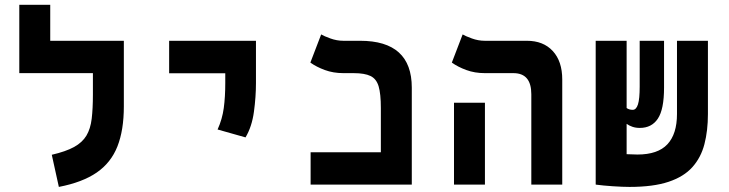

<svg xmlns="http://www.w3.org/2000/svg" viewBox="-20 -752 2970 782"><path d="M484.4 -585.9V-318.4Q484.4 -222.2 458.3 -155.8Q432.1 -89.4 374 -49.3Q315.9 -9.3 219.7 9.3L190.9 -121.6Q248 -134.8 281.7 -153.3Q315.4 -171.9 332 -199.7Q348.6 -227.5 353.5 -268.6Q358.4 -309.6 358.4 -367.2V-454.1H58.6V-732.4H184.6V-585.9Z M980 -192.4 866.2 -224.6Q885.3 -266.6 891.4 -312Q897.5 -357.4 897.5 -414.1V-453.6H668.9V-585.9H1022.5V-414.1Q1022.5 -357.4 1014.2 -296.6Q1005.9 -235.8 980 -192.4Z M1245.1 0V-131.8H1531.2V-312Q1531.2 -369.6 1522.2 -400.1Q1513.2 -430.7 1489.3 -442.4Q1465.3 -454.1 1420.4 -454.1H1378.9Q1337.4 -454.1 1303 -466.8Q1268.6 -479.5 1244.1 -497.1L1288.1 -611.8Q1299.3 -605 1325.4 -595.5Q1351.6 -585.9 1378.4 -585.9H1446.8Q1657.2 -585.9 1657.2 -395V0Z M2144 0V-368.2Q2144 -454.1 2071.3 -454.1H1955.1Q1913.6 -454.1 1879.2 -466.8Q1844.7 -479.5 1820.3 -497.1L1864.3 -611.8Q1875.5 -605 1901.6 -595.5Q1927.7 -585.9 1954.6 -585.9H2126Q2192.9 -585.9 2231.4 -544.2Q2270 -502.4 2270 -428.2V0ZM1829.1 0V-333.5H1955.1V0Z M2543.9 9.3Q2516.6 9.3 2476.3 6.6Q2436 3.9 2407.2 0V-0.5H2406.2V-585.9H2532.2V-312Q2542.5 -304.7 2557.1 -304.7Q2571.3 -304.7 2578.4 -326.9Q2585.4 -349.1 2585.4 -399.4V-585.9H2684.6V-395Q2684.6 -306.6 2659.4 -268.8Q2634.3 -231 2585.9 -231Q2569.3 -231 2555.9 -235.6Q2542.5 -240.2 2532.2 -247.6V-124Q2563 -122.6 2576.2 -122.6Q2659.2 -122.6 2698.2 -164.3Q2737.3 -206.1 2737.3 -287.6V-585.9H2863.3V-287.6Q2863.3 -219.7 2849.1 -165Q2835 -110.4 2800 -71.3Q2765.1 -32.2 2702.9 -11.5Q2640.6 9.3 2543.9 9.3Z"/></svg>

Font: Cascadia Mono
Style: Bold
Weight: 700
Monospace: yes
Designer: Aaron Bell
Foundry: Saja Typeworks
Version: Version 2404.023; ttfautohint (v1.8.4)